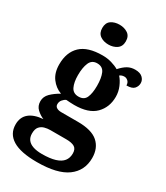

<svg xmlns="http://www.w3.org/2000/svg" viewBox="-242 -870 1045 1209"><g transform="rotate(30 280.0 -265.0)"><path d="M236 240Q118 240 60 204.5Q2 169 2 101Q2 48 37 19Q72 -10 137 -15Q110 -26 87 -47.5Q64 -69 64 -104Q64 -137 89 -162Q114 -187 153 -209Q109 -225 80 -264Q51 -303 51 -364Q51 -452 102 -500.5Q153 -549 260 -549Q295 -549 326 -540Q357 -531 379 -518Q405 -547 429 -560.5Q453 -574 483 -574Q519 -574 537 -557Q555 -540 555 -517Q555 -495 540 -477.5Q525 -460 484 -460Q484 -480 472 -491Q460 -502 446 -502Q426 -502 413 -491Q433 -469 447.5 -435Q462 -401 462 -364Q462 -288 413 -238.5Q364 -189 260 -189Q249 -189 230 -190Q211 -191 202 -192Q188 -186 177 -172.5Q166 -159 166 -141Q166 -125 179 -117Q192 -109 213 -109H334Q434 -109 480 -68.5Q526 -28 526 44Q526 136 455 188Q384 240 236 240ZM238 180Q297 180 334 168.5Q371 157 388.5 135Q406 113 406 80Q406 48 386 35.5Q366 23 325 23H209Q189 23 168.5 28.5Q148 34 134 50Q120 66 120 99Q120 126 133.5 144Q147 162 173.5 171Q200 180 238 180ZM257 -248Q297 -248 311 -279.5Q325 -311 325 -365Q325 -421 310.5 -455Q296 -489 256 -489Q217 -489 202 -454Q187 -419 187 -364Q187 -312 202.5 -280Q218 -248 257 -248ZM256.1 -626Q220 -626 195.5 -643.5Q171 -661 171 -698Q171 -736 195.8 -753Q220.5 -770 256.5 -770Q291 -770 316.5 -753Q342 -736 342 -698Q342 -661 316.4 -643.5Q290.8 -626 256.1 -626Z"/></g></svg>

Font: Noto Serif NP Hmong
Style: Regular
Weight: 400
Designer: Dalton Maag Ltd
Foundry: Dalton Maag Ltd
Version: Version 1.001